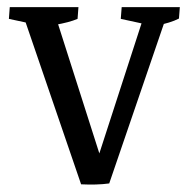

<svg xmlns="http://www.w3.org/2000/svg" viewBox="-20 -503 521 527"><path d="M202.6 2.9 46.9 -451.7 68.4 -437.5 4.4 -451.2 6.8 -483.4H195.3L192.9 -451.2Q169.9 -441.4 130.4 -434.6L136.2 -446.8L269 -30.8L279.8 0.5Q262.7 2.9 242.7 3.4Q222.7 3.9 202.6 2.9ZM226.1 0 372.6 -451.7 377 -437 311.5 -451.2 314 -483.4H473.6L471.2 -452.1Q459 -445.8 443.8 -441.2Q428.7 -436.5 412.6 -433.6L434.6 -451.7L279.8 0.5Z"/></svg>

Font: Markazi Text
Style: Regular
Weight: 400
Designer: Borna Izadpanah (Arabic designer), Fiona Ross (Arabic design director) and Florian Runge (Latin designer)
Foundry: Borna Izadpanah and Florian Runge
Version: Version 1.000